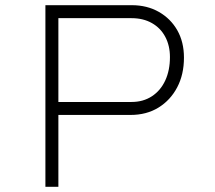

<svg xmlns="http://www.w3.org/2000/svg" viewBox="-20 -720 830 740"><path d="M155 0V-700H488Q547 -700 592.5 -674Q638 -648 663.5 -603Q689 -558 689 -498Q689 -433 663 -383.5Q637 -334 591 -305.5Q545 -277 483 -277H205V0ZM205 -327H487Q532 -327 565.5 -349Q599 -371 617 -410Q635 -449 635 -500Q635 -544 617 -578Q599 -612 565.5 -631Q532 -650 487 -650H205Z"/></svg>

Font: Lexend Giga ExtraLight
Style: Regular
Weight: 250
Version: Version 1.007